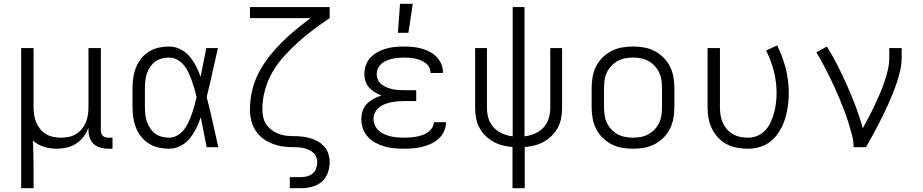

<svg xmlns="http://www.w3.org/2000/svg" viewBox="-20 -772 4840 1007"><path d="M91 215V-520H156V-210Q156 -190 159 -169.5Q162 -149 170 -130Q178 -111 191 -95Q204 -79 221.5 -68.5Q239 -58 259.5 -54Q280 -50 300 -50Q320 -50 340.5 -54Q361 -58 378.5 -68.5Q396 -79 409 -95Q422 -111 430 -130Q438 -149 441 -169.5Q444 -190 444 -210V-520H509V-88Q509 -80 511.5 -72.5Q514 -65 519 -60Q524 -55 531.5 -52.5Q539 -50 547 -50H570V8H547Q527 8 507 2.5Q487 -3 472.5 -16Q458 -29 451 -48.5Q444 -68 444 -88V-102Q435 -77 418.5 -55.5Q402 -34 379.5 -19Q357 -4 330 2Q303 8 276 8Q243 8 210.5 -2Q178 -12 153 -35Q154 1 155 36.5Q156 72 156 107V215Z M867 8Q839 8 812 2Q785 -4 761.5 -18.5Q738 -33 720.5 -55Q703 -77 693 -102.5Q683 -128 679 -155.5Q675 -183 675 -210V-310Q675 -337 679 -364.5Q683 -392 693 -417.5Q703 -443 720.5 -465Q738 -487 761.5 -501.5Q785 -516 812 -522Q839 -528 867 -528Q897 -528 925.5 -514Q954 -500 974 -476.5Q994 -453 1008 -425.5Q1022 -398 1032 -369Q1040 -407 1047 -444.5Q1054 -482 1062 -520H1123Q1108 -456 1094 -391.5Q1080 -327 1064 -263Q1081 -198 1095.5 -132Q1110 -66 1125 0H1064Q1056 -39 1048.5 -78Q1041 -117 1033 -157Q1023 -127 1009 -98.5Q995 -70 975 -45.5Q955 -21 926.5 -6.5Q898 8 867 8ZM867 -50Q890 -50 910.5 -62Q931 -74 945 -92Q959 -110 968.5 -131Q978 -152 986 -174Q994 -196 1000 -218.5Q1006 -241 1011 -263Q1006 -285 999.5 -307Q993 -329 985.5 -350Q978 -371 968.5 -391.5Q959 -412 944.5 -430Q930 -448 909.5 -459Q889 -470 867 -470Q847 -470 828 -465Q809 -460 793.5 -448.5Q778 -437 767.5 -420.5Q757 -404 750.5 -386Q744 -368 742 -348.5Q740 -329 740 -310V-210Q740 -191 742 -171.5Q744 -152 750.5 -134Q757 -116 767.5 -99.5Q778 -83 793.5 -71.5Q809 -60 828 -55Q847 -50 867 -50Z M1500 215V157H1559Q1575 157 1591.5 152.5Q1608 148 1620.5 137.5Q1633 127 1638.5 111Q1644 95 1644 79Q1644 65 1639 52Q1634 39 1624 30Q1614 21 1601.5 15Q1589 9 1576 5.5Q1563 2 1549 1Q1535 0 1522 0H1521Q1492 0 1463.5 -4Q1435 -8 1408 -18.5Q1381 -29 1358 -46.5Q1335 -64 1319.5 -88.5Q1304 -113 1297.5 -141.5Q1291 -170 1291 -198Q1291 -248 1302.5 -297Q1314 -346 1337 -390.5Q1360 -435 1391 -474.5Q1422 -514 1457 -549Q1492 -584 1530.5 -615.5Q1569 -647 1609 -677H1291V-735H1709V-677Q1666 -648 1624.5 -617Q1583 -586 1544.5 -551.5Q1506 -517 1471 -478.5Q1436 -440 1410 -395.5Q1384 -351 1370 -300.5Q1356 -250 1356 -198Q1356 -178 1360.5 -157.5Q1365 -137 1376.5 -120Q1388 -103 1404.5 -90.5Q1421 -78 1440 -70.5Q1459 -63 1479.5 -60.5Q1500 -58 1521 -58H1522Q1544 -58 1565.5 -55.5Q1587 -53 1608 -47Q1629 -41 1648 -30Q1667 -19 1681.5 -2.5Q1696 14 1702.5 35.5Q1709 57 1709 78Q1709 107 1699 135Q1689 163 1667 181.5Q1645 200 1616.5 207.5Q1588 215 1559 215Z M2097 8Q2072 8 2046.5 5.5Q2021 3 1996.5 -4Q1972 -11 1949.5 -23Q1927 -35 1910 -53.5Q1893 -72 1884 -96.5Q1875 -121 1875 -146Q1875 -169 1882 -190.5Q1889 -212 1904.5 -227.5Q1920 -243 1940 -254Q1960 -265 1981 -271Q1963 -278 1946 -288Q1929 -298 1916 -312.5Q1903 -327 1897 -345.5Q1891 -364 1891 -384Q1891 -408 1899 -430.5Q1907 -453 1923 -470Q1939 -487 1960 -498.5Q1981 -510 2003.5 -516.5Q2026 -523 2049.5 -525.5Q2073 -528 2097 -528Q2120 -528 2143 -526Q2166 -524 2188 -518Q2210 -512 2230.5 -502Q2251 -492 2267.5 -476Q2284 -460 2293.5 -438.5Q2303 -417 2303 -394V-389H2238V-391Q2238 -406 2230.5 -419.5Q2223 -433 2211 -442Q2199 -451 2185 -456.5Q2171 -462 2156.5 -465Q2142 -468 2127 -469Q2112 -470 2097 -470Q2082 -470 2066.5 -468.5Q2051 -467 2036 -463.5Q2021 -460 2006.5 -454Q1992 -448 1980.5 -437.5Q1969 -427 1962.5 -413Q1956 -399 1956 -383Q1956 -367 1962.5 -353Q1969 -339 1981.5 -329Q1994 -319 2008.5 -313.5Q2023 -308 2038 -304.5Q2053 -301 2068.5 -300Q2084 -299 2100 -299H2163V-242H2100Q2083 -242 2065.5 -240.5Q2048 -239 2031 -235.5Q2014 -232 1997.5 -225.5Q1981 -219 1967.5 -208Q1954 -197 1946.5 -181Q1939 -165 1939 -147Q1939 -130 1946.5 -114Q1954 -98 1967 -86.5Q1980 -75 1996 -68Q2012 -61 2028.5 -57Q2045 -53 2062.5 -51.5Q2080 -50 2097 -50Q2113 -50 2129.5 -51Q2146 -52 2162 -55Q2178 -58 2193.5 -63Q2209 -68 2222.5 -77Q2236 -86 2245.5 -100Q2255 -114 2255 -130V-131H2319V-128Q2319 -104 2308 -81.5Q2297 -59 2279 -43Q2261 -27 2238.5 -17Q2216 -7 2193 -1.5Q2170 4 2145.5 6Q2121 8 2097 8ZM2067 -600 2078 -752H2145L2122 -600Z M2668 215V-1Q2641 -3 2615.5 -9.5Q2590 -16 2567 -29Q2544 -42 2525 -61Q2506 -80 2494 -103Q2482 -126 2477 -152Q2472 -178 2472 -205V-520H2534V-205Q2534 -186 2537.5 -168Q2541 -150 2549 -133Q2557 -116 2570 -102.5Q2583 -89 2599 -79.5Q2615 -70 2633 -64.5Q2651 -59 2669 -57V-735H2731V-57Q2749 -59 2767 -64.5Q2785 -70 2801 -79.5Q2817 -89 2830 -102.5Q2843 -116 2851 -133Q2859 -150 2862.5 -168Q2866 -186 2866 -205V-520H2928V-205Q2928 -178 2923 -152Q2918 -126 2906 -103Q2894 -80 2875 -61Q2856 -42 2833 -29Q2810 -16 2784.5 -9.5Q2759 -3 2732 -1V215Z M3300 8Q3271 8 3242 3Q3213 -2 3187 -15.5Q3161 -29 3140 -50Q3119 -71 3106 -97Q3093 -123 3088 -152Q3083 -181 3083 -210V-310Q3083 -339 3088 -368Q3093 -397 3106 -423Q3119 -449 3140 -470Q3161 -491 3187 -504.5Q3213 -518 3242 -523Q3271 -528 3300 -528Q3329 -528 3358 -523Q3387 -518 3413 -504.5Q3439 -491 3460 -470Q3481 -449 3494 -423Q3507 -397 3512 -368Q3517 -339 3517 -310V-210Q3517 -181 3512 -152Q3507 -123 3494 -97Q3481 -71 3460 -50Q3439 -29 3413 -15.5Q3387 -2 3358 3Q3329 8 3300 8ZM3300 -50Q3321 -50 3342 -54Q3363 -58 3381 -68Q3399 -78 3413.5 -93.5Q3428 -109 3437 -128Q3446 -147 3449 -168Q3452 -189 3452 -210V-310Q3452 -331 3449 -352Q3446 -373 3437 -392Q3428 -411 3413.5 -426.5Q3399 -442 3381 -452Q3363 -462 3342 -466Q3321 -470 3300 -470Q3279 -470 3258 -466Q3237 -462 3219 -452Q3201 -442 3186.5 -426.5Q3172 -411 3163 -392Q3154 -373 3151 -352Q3148 -331 3148 -310V-210Q3148 -189 3151 -168Q3154 -147 3163 -128Q3172 -109 3186.5 -93.5Q3201 -78 3219 -68Q3237 -58 3258 -54Q3279 -50 3300 -50Z M3904 8Q3875 8 3846.5 3Q3818 -2 3792 -15.5Q3766 -29 3746 -50.5Q3726 -72 3713.5 -98Q3701 -124 3696 -152.5Q3691 -181 3691 -210V-520H3756V-210Q3756 -189 3759 -168.5Q3762 -148 3770.5 -129Q3779 -110 3792.5 -94.5Q3806 -79 3824 -68.5Q3842 -58 3862.5 -54Q3883 -50 3904 -50Q3930 -50 3954 -60.5Q3978 -71 3995.5 -90.5Q4013 -110 4023.5 -134Q4034 -158 4040.5 -183Q4047 -208 4050 -233.5Q4053 -259 4053 -285Q4053 -343 4038.5 -399.5Q4024 -456 3998 -507L4056 -534Q4085 -476 4101 -412.5Q4117 -349 4117 -284Q4117 -251 4112.5 -217Q4108 -183 4098 -150.5Q4088 -118 4071 -88.5Q4054 -59 4029 -36.5Q4004 -14 3971 -3Q3938 8 3904 8Z M4457 0Q4457 -34 4448 -66.5Q4439 -99 4429 -131Q4419 -163 4407 -194.5Q4395 -226 4382 -257Q4369 -288 4355 -318.5Q4341 -349 4326 -379.5Q4311 -410 4295 -439.5Q4279 -469 4262 -498L4317 -528Q4348 -478 4374.5 -425.5Q4401 -373 4424.5 -319.5Q4448 -266 4469 -211Q4490 -156 4505 -99Q4521 -128 4536.5 -157.5Q4552 -187 4566 -217Q4580 -247 4593.5 -277.5Q4607 -308 4617.5 -339Q4628 -370 4636 -402.5Q4644 -435 4644 -468V-520H4709V-468Q4709 -436 4702 -405Q4695 -374 4685 -343.5Q4675 -313 4663.5 -284Q4652 -255 4639 -226Q4626 -197 4612 -168.5Q4598 -140 4583 -111.5Q4568 -83 4553 -55.5Q4538 -28 4522 0Z"/></svg>

Font: Iosevka Light Extended
Style: Regular
Weight: 300
Width: 7
Monospace: yes
Designer: Belleve Invis
Foundry: Belleve Invis
Version: Version 32.5.0; ttfautohint (v1.8.4)